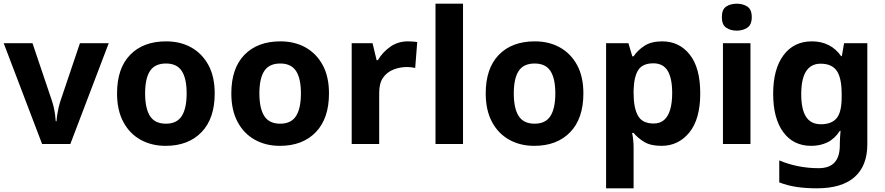

<svg xmlns="http://www.w3.org/2000/svg" viewBox="-20 -780 4796 1040"><path d="M208 0 0 -546H156L261 -235Q267 -217 271.5 -197Q276 -177 278.5 -158Q281 -139 282 -123H286Q287 -140 290 -159Q293 -178 297.5 -197.5Q302 -217 308 -235L413 -546H569L361 0Z M1143 -274Q1143 -138 1071.5 -64Q1000 10 877 10Q801 10 741.5 -23Q682 -56 648 -119.5Q614 -183 614 -274Q614 -410 685 -483Q756 -556 880 -556Q957 -556 1016 -523Q1075 -490 1109 -427.5Q1143 -365 1143 -274ZM766 -274Q766 -193 792.5 -151.5Q819 -110 879 -110Q938 -110 964.5 -151.5Q991 -193 991 -274Q991 -355 964.5 -395.5Q938 -436 879 -436Q819 -436 792.5 -395.5Q766 -355 766 -274Z M1762 -274Q1762 -138 1690.5 -64Q1619 10 1496 10Q1420 10 1360.5 -23Q1301 -56 1267 -119.5Q1233 -183 1233 -274Q1233 -410 1304 -483Q1375 -556 1499 -556Q1576 -556 1635 -523Q1694 -490 1728 -427.5Q1762 -365 1762 -274ZM1385 -274Q1385 -193 1411.5 -151.5Q1438 -110 1498 -110Q1557 -110 1583.5 -151.5Q1610 -193 1610 -274Q1610 -355 1583.5 -395.5Q1557 -436 1498 -436Q1438 -436 1411.5 -395.5Q1385 -355 1385 -274Z M2190 -556Q2201 -556 2216 -555Q2231 -554 2240 -552L2229 -412Q2222 -414 2208.5 -415.5Q2195 -417 2185 -417Q2147 -417 2112 -403.5Q2077 -390 2055.5 -360Q2034 -330 2034 -278V0H1885V-546H1998L2020 -454H2027Q2051 -496 2093 -526Q2135 -556 2190 -556Z M2488 0H2339V-760H2488Z M3140 -274Q3140 -138 3068.5 -64Q2997 10 2874 10Q2798 10 2738.5 -23Q2679 -56 2645 -119.5Q2611 -183 2611 -274Q2611 -410 2682 -483Q2753 -556 2877 -556Q2954 -556 3013 -523Q3072 -490 3106 -427.5Q3140 -365 3140 -274ZM2763 -274Q2763 -193 2789.5 -151.5Q2816 -110 2876 -110Q2935 -110 2961.5 -151.5Q2988 -193 2988 -274Q2988 -355 2961.5 -395.5Q2935 -436 2876 -436Q2816 -436 2789.5 -395.5Q2763 -355 2763 -274Z M3567 -556Q3659 -556 3716 -484.5Q3773 -413 3773 -274Q3773 -135 3714 -62.5Q3655 10 3563 10Q3504 10 3469 -11.5Q3434 -33 3412 -60H3404Q3408 -41 3410 -20.5Q3412 0 3412 20V240H3263V-546H3384L3405 -475H3412Q3434 -508 3471 -532Q3508 -556 3567 -556ZM3519 -437Q3461 -437 3437.5 -401Q3414 -365 3412 -291V-275Q3412 -196 3435.5 -153.5Q3459 -111 3521 -111Q3555 -111 3577 -130Q3599 -149 3610 -186Q3621 -223 3621 -276Q3621 -356 3596.5 -396.5Q3572 -437 3519 -437Z M4045 -546V0H3896V-546ZM3971 -760Q4004 -760 4028 -744.5Q4052 -729 4052 -687Q4052 -646 4028 -630Q4004 -614 3971 -614Q3937 -614 3913.5 -630Q3890 -646 3890 -687Q3890 -729 3913.5 -744.5Q3937 -760 3971 -760Z M4378 -556Q4428 -556 4468 -536Q4508 -516 4536 -476H4540L4552 -546H4678V1Q4678 118 4609 179Q4540 240 4405 240Q4347 240 4297.5 233Q4248 226 4201 208V89Q4302 131 4414 131Q4472 131 4500.5 100Q4529 69 4529 7V-4Q4529 -21 4530.5 -39Q4532 -57 4533 -71H4529Q4501 -28 4462 -9Q4423 10 4374 10Q4277 10 4222.5 -64.5Q4168 -139 4168 -272Q4168 -406 4224 -481Q4280 -556 4378 -556ZM4425 -435Q4373 -435 4346.5 -394Q4320 -353 4320 -270Q4320 -188 4346 -147.5Q4372 -107 4427 -107Q4484 -107 4511.5 -139.5Q4539 -172 4539 -253V-271Q4539 -359 4512 -397Q4485 -435 4425 -435Z"/></svg>

Font: Noto Sans New Tai Lue
Style: Bold
Weight: 700
Version: Version 2.003